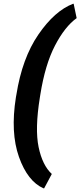

<svg xmlns="http://www.w3.org/2000/svg" viewBox="-20 -801 434 1037"><path d="M68.4 -289.1Q99.6 -486.8 187.5 -614.7Q275.4 -742.7 375 -780.8L377.9 -780.3L394 -703.1Q330.1 -657.2 276.9 -554.7Q223.6 -452.1 197.8 -290L195.3 -274.4Q168 -105 188.5 -6.6Q209 91.8 259.8 138.7L218.3 216.3H215.3Q129.4 178.7 82.5 46.9Q35.6 -85 65.9 -275.4Z"/></svg>

Font: Roboto-BlackItalic
Style: Italic
Weight: 900
Italic angle: -12°
Designer: Google
Version: Version 1.100141; 2013